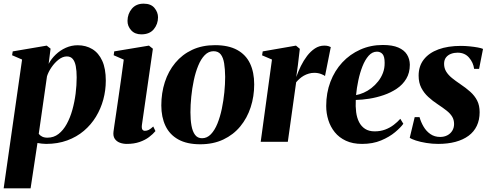

<svg xmlns="http://www.w3.org/2000/svg" viewBox="-33 -774 2672 1048"><path d="M-13 254 87.5 -449 33 -472.5 36.5 -493.5 222 -525 243 -508.5 232.5 -425.5Q247 -453 271.2 -476.2Q295.5 -499.5 326.2 -513.2Q357 -527 391 -527Q436 -527 470.8 -506Q505.5 -485 525 -442.2Q544.5 -399.5 544.5 -334Q544.5 -281.5 531 -231.2Q517.5 -181 490.8 -137Q464 -93 424.8 -59.8Q385.5 -26.5 333.8 -7.5Q282 11.5 218.5 11.5Q207.5 11.5 195.2 10Q183 8.5 171.5 6.5L134 254ZM178.5 -43.5Q185 -34.5 196.8 -28.5Q208.5 -22.5 226 -22.5Q260.5 -22.5 286.5 -42.8Q312.5 -63 331.2 -97.2Q350 -131.5 362 -174.5Q374 -217.5 379.8 -263.2Q385.5 -309 385.5 -351.5Q385.5 -388 380.5 -413.5Q375.5 -439 363.8 -452.5Q352 -466 332 -466Q309.5 -466 287.2 -448.8Q265 -431.5 248 -406.5Q231 -381.5 223.5 -357.5Z M659 11.5Q638.5 11.5 620.8 4.8Q603 -2 593.2 -16.8Q583.5 -31.5 586.5 -55.5Q587.5 -63.5 591.2 -89.2Q595 -115 600.8 -154Q606.5 -193 613.5 -241Q620.5 -289 628 -342.2Q635.5 -395.5 642.5 -448.5L587.5 -472.5L590.5 -493.5L780 -525L801.5 -508L741.5 -91.5Q739.5 -73.5 744.2 -66.8Q749 -60 758 -60Q769 -60 779.2 -65.2Q789.5 -70.5 803.5 -83.5L815.5 -58.5Q802 -42 780.5 -25.8Q759 -9.5 728.8 1Q698.5 11.5 659 11.5ZM738.5 -586.5Q703 -586.5 682.8 -609Q662.5 -631.5 663 -660.5Q663.5 -699 686.8 -726.5Q710 -754 751 -754Q791 -754 810.2 -730.5Q829.5 -707 829.5 -679.5Q829.5 -642.5 806.5 -614.5Q783.5 -586.5 738.5 -586.5Z M1140.5 -527.5Q1214 -527.5 1261.5 -501.5Q1309 -475.5 1331.8 -427.5Q1354.5 -379.5 1354.5 -313.5Q1354.5 -247.5 1335.2 -188.5Q1316 -129.5 1278.5 -84Q1241 -38.5 1186 -12.5Q1131 13.5 1060 13.5Q987.5 13.5 940.2 -12.8Q893 -39 870.2 -87Q847.5 -135 847.5 -198.5Q847.5 -266.5 866.8 -326Q886 -385.5 923.8 -431Q961.5 -476.5 1016 -502Q1070.5 -527.5 1140.5 -527.5ZM1132.5 -494.5Q1105.5 -494.5 1084.5 -473Q1063.5 -451.5 1048.8 -415.2Q1034 -379 1024.8 -335.2Q1015.5 -291.5 1011 -246Q1006.5 -200.5 1006.5 -161Q1006.5 -120.5 1012.2 -88.2Q1018 -56 1031.8 -37.8Q1045.5 -19.5 1070 -19.5Q1097 -19.5 1118 -41.2Q1139 -63 1153.8 -99.5Q1168.5 -136 1177.8 -180.2Q1187 -224.5 1191.5 -269.8Q1196 -315 1196 -354.5Q1195.5 -397 1190.5 -428.2Q1185.5 -459.5 1172 -477Q1158.5 -494.5 1132.5 -494.5Z M1390 0 1451.5 -449 1397.5 -472 1401 -493.5 1582.5 -525 1603.5 -507.5 1593 -418.5 1584 -353.5Q1594.5 -383.5 1609.2 -413.5Q1624 -443.5 1643.2 -468.8Q1662.5 -494 1686 -509.5Q1709.5 -525 1737 -525Q1751 -525 1759.8 -522.2Q1768.5 -519.5 1772.5 -517L1741 -359Q1737.5 -363 1720.2 -369.8Q1703 -376.5 1682.5 -376.5Q1667 -376.5 1652.5 -372.2Q1638 -368 1625.2 -360.8Q1612.5 -353.5 1602 -344Q1591.5 -334.5 1583.5 -325L1538 0Z M2168.5 -98.5Q2154.5 -78.5 2123.5 -52.5Q2092.5 -26.5 2047.2 -7.5Q2002 11.5 1943.5 11.5Q1892 11.5 1855 -5.8Q1818 -23 1794.2 -52.5Q1770.5 -82 1759 -119Q1747.5 -156 1747.5 -195.5Q1747.5 -267 1770.5 -327.5Q1793.5 -388 1835.2 -433Q1877 -478 1933.5 -503.2Q1990 -528.5 2056.5 -528.5Q2109 -528.5 2141.2 -514.5Q2173.5 -500.5 2188.5 -476.2Q2203.5 -452 2204 -421Q2204 -376.5 2184.5 -344Q2165 -311.5 2132.5 -289.8Q2100 -268 2061 -254.8Q2022 -241.5 1982.2 -235.2Q1942.5 -229 1909 -228.5Q1907 -193 1911 -162Q1915 -131 1927 -107.5Q1939 -84 1960 -70.5Q1981 -57 2012 -57Q2043.5 -57 2069.5 -66.8Q2095.5 -76.5 2116.2 -92.5Q2137 -108.5 2152 -125.5ZM2024.5 -492Q1999 -492 1979.2 -469.8Q1959.5 -447.5 1945.5 -412Q1931.5 -376.5 1922.8 -335Q1914 -293.5 1910.5 -255Q1930.5 -258.5 1952.2 -268Q1974 -277.5 1994.2 -293.2Q2014.5 -309 2031 -329.8Q2047.5 -350.5 2057.2 -376Q2067 -401.5 2066.5 -431.5Q2066.5 -465.5 2055 -478.8Q2043.5 -492 2024.5 -492Z M2582 -398H2555Q2550.5 -432.5 2527.2 -459.5Q2504 -486.5 2464.5 -486.5Q2445.5 -486.5 2428.8 -480.2Q2412 -474 2401.5 -460.5Q2391 -447 2391 -425.5Q2391 -402 2402.5 -383.2Q2414 -364.5 2434 -348.2Q2454 -332 2478.5 -315.5Q2510 -294.5 2534 -273Q2558 -251.5 2571.5 -225Q2585 -198.5 2585 -161.5Q2585 -119.5 2569.5 -87Q2554 -54.5 2524.5 -32.8Q2495 -11 2453.2 0.2Q2411.5 11.5 2358.5 11.5Q2326 11.5 2293.8 6.2Q2261.5 1 2237 -7Q2212.5 -15 2203.5 -22L2230.5 -134.5H2257Q2264.5 -107.5 2279 -82.8Q2293.5 -58 2316.2 -42.2Q2339 -26.5 2369.5 -26.5Q2391 -26.5 2408.2 -35.2Q2425.5 -44 2435.5 -60.2Q2445.5 -76.5 2445.5 -97Q2445.5 -120 2435.2 -137Q2425 -154 2405.2 -169.8Q2385.5 -185.5 2356 -205Q2328.5 -223 2304.8 -244.8Q2281 -266.5 2266.5 -294.8Q2252 -323 2252 -361Q2252 -413 2280.2 -449.2Q2308.5 -485.5 2360.2 -504.5Q2412 -523.5 2482.5 -523.5Q2505.5 -523.5 2530.5 -521Q2555.5 -518.5 2575.5 -514.8Q2595.5 -511 2603.5 -507Z"/></svg>

Font: Merriweather 120pt ExtraBold
Style: Italic
Weight: 800
Italic angle: -7.8°
Version: Version 2.101